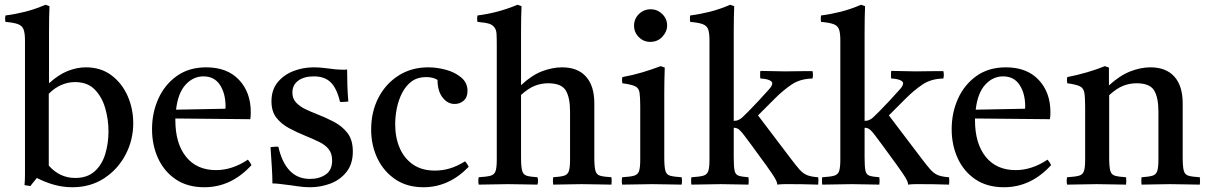

<svg xmlns="http://www.w3.org/2000/svg" viewBox="-20 -775 5081 807"><path d="M284 12Q246 12 209 2Q172 -8 135 -27Q128 -18 121 -10Q114 -2 108 7Q101 6 94.5 5Q88 4 83 3Q85 -15 85 -44.5Q85 -74 85 -114V-605Q85 -636 79 -651.5Q73 -667 55.5 -673.5Q38 -680 3 -683Q0 -696 3 -710Q43 -715 85 -725.5Q127 -736 171 -755L188 -749Q187 -727 186.5 -699Q186 -671 186 -638V-425Q227 -462 265.5 -477Q304 -492 341 -492Q404 -492 448.5 -458.5Q493 -425 516.5 -371.5Q540 -318 540 -257Q540 -186 507.5 -124.5Q475 -63 417.5 -25.5Q360 12 284 12ZM185 -381V-79Q231 -27 296 -27Q347 -27 378 -55Q409 -83 422.5 -128Q436 -173 436 -223Q436 -272 422.5 -319.5Q409 -367 378.5 -398.5Q348 -430 295 -430Q266 -430 238 -418Q210 -406 185 -381Z M839 12Q768 12 719 -21Q670 -54 644.5 -109.5Q619 -165 619 -232Q619 -301 645.5 -360Q672 -419 723 -455.5Q774 -492 847 -492Q935 -492 984.5 -439.5Q1034 -387 1034 -304Q1034 -294 1033.5 -286.5Q1033 -279 1032 -274L717 -277Q717 -273 717 -270Q717 -172 762 -116Q807 -60 888 -60Q956 -60 1022 -104Q1032 -92 1037 -81Q952 12 839 12ZM720 -314 927 -318Q928 -320 928 -323.5Q928 -327 928 -328Q928 -382 904.5 -418Q881 -454 835 -454Q792 -454 760 -419Q728 -384 720 -314Z M1150 -158Q1165 -92 1198 -57.5Q1231 -23 1283 -23Q1322 -23 1349 -41.5Q1376 -60 1376 -100Q1376 -130 1361.5 -148Q1347 -166 1321.5 -178.5Q1296 -191 1264 -204Q1227 -219 1194.5 -236.5Q1162 -254 1141.5 -280.5Q1121 -307 1121 -349Q1121 -397 1146.5 -428.5Q1172 -460 1212.5 -476Q1253 -492 1299 -492Q1322 -492 1345 -489Q1368 -486 1370 -486Q1390 -483 1407 -482.5Q1424 -482 1425 -482Q1426 -482 1429.5 -482Q1433 -482 1439 -483Q1439 -451 1440 -418Q1441 -385 1444 -348Q1443 -348 1440 -348Q1431 -347 1423.5 -346.5Q1416 -346 1409 -347Q1396 -403 1370.5 -428.5Q1345 -454 1299 -454Q1258 -454 1233.5 -436Q1209 -418 1209 -386Q1209 -360 1225 -343.5Q1241 -327 1264 -316Q1287 -305 1308 -297Q1347 -282 1382.5 -263.5Q1418 -245 1440.5 -216Q1463 -187 1463 -138Q1463 -86 1436.5 -52.5Q1410 -19 1369 -3.5Q1328 12 1283 12Q1257 12 1231.5 8Q1206 4 1204 4Q1202 4 1187.5 2Q1173 0 1155.5 -2Q1138 -4 1125 -4Q1125 -35 1122.5 -73Q1120 -111 1117 -157Q1119 -157 1122 -157Q1131 -158 1137.5 -158.5Q1144 -159 1150 -158Z M1935 -97Q1945 -85 1950 -74Q1867 12 1760 12Q1691 12 1642 -21Q1593 -54 1566.5 -109Q1540 -164 1540 -231Q1540 -304 1570 -363Q1600 -422 1654.5 -457Q1709 -492 1780 -492Q1817 -492 1855 -481.5Q1893 -471 1919 -449Q1945 -427 1945 -393Q1945 -366 1929 -352Q1913 -338 1891 -338Q1861 -338 1840 -365.5Q1819 -393 1819 -439Q1801 -451 1771 -451Q1735 -451 1710.5 -433Q1686 -415 1670.5 -385Q1655 -355 1648 -320.5Q1641 -286 1641 -253Q1641 -197 1660 -153Q1679 -109 1716 -83.5Q1753 -58 1808 -58Q1840 -58 1870.5 -67Q1901 -76 1935 -97Z M2305 1Q2303 -15 2305 -30Q2336 -32 2351 -36.5Q2366 -41 2371 -56Q2376 -71 2376 -104V-306Q2376 -366 2357.5 -395.5Q2339 -425 2284 -425Q2255 -425 2228 -414.5Q2201 -404 2170 -376V-114Q2170 -75 2174.5 -58Q2179 -41 2193.5 -36.5Q2208 -32 2239 -30Q2244 -15 2239 1Q2214 1 2184 0Q2154 -1 2117 -1Q2080 -1 2051 0Q2022 1 1992 1Q1989 -15 1992 -30Q2026 -32 2042 -36.5Q2058 -41 2063 -56Q2068 -71 2068 -104V-586Q2068 -615 2067 -632.5Q2066 -650 2058 -660Q2050 -671 2035 -675.5Q2020 -680 1987 -683Q1984 -696 1987 -710Q2027 -715 2068 -725.5Q2109 -736 2155 -755L2172 -749Q2171 -727 2170.5 -699.5Q2170 -672 2170 -639V-417Q2215 -459 2258.5 -475.5Q2302 -492 2342 -492Q2408 -492 2443 -453Q2478 -414 2478 -341V-114Q2478 -75 2482.5 -58Q2487 -41 2502 -36.5Q2517 -32 2550 -30Q2552 -15 2550 1Q2520 1 2491.5 0Q2463 -1 2425 -1Q2388 -1 2360.5 0Q2333 1 2305 1Z M2845 1Q2817 1 2787 0Q2757 -1 2722 -1Q2690 -1 2657.5 0Q2625 1 2595 1Q2592 -15 2595 -30Q2629 -32 2645 -36.5Q2661 -41 2666 -56Q2671 -71 2671 -104V-328Q2671 -367 2668 -386Q2665 -405 2649.5 -412.5Q2634 -420 2596 -425Q2593 -439 2596 -451Q2640 -459 2680 -471Q2720 -483 2757 -497L2774 -491Q2773 -460 2772.5 -433Q2772 -406 2772 -382V-114Q2772 -75 2776.5 -58Q2781 -41 2796.5 -36.5Q2812 -32 2845 -30Q2848 -15 2845 1ZM2645 -667Q2645 -696 2665.5 -716Q2686 -736 2715 -736Q2743 -736 2763.5 -716Q2784 -696 2784 -668Q2784 -642 2764 -620.5Q2744 -599 2713 -599Q2685 -599 2665 -619Q2645 -639 2645 -667Z M2886 1Q2885 -3 2885 -7Q2885 -11 2885 -15Q2885 -19 2885 -22.5Q2885 -26 2886 -30Q2920 -32 2936 -36.5Q2952 -41 2957 -56Q2962 -71 2962 -104V-605Q2962 -636 2956.5 -651.5Q2951 -667 2933.5 -673.5Q2916 -680 2881 -683Q2880 -687 2880 -690Q2880 -693 2880 -696Q2880 -700 2880 -703Q2880 -706 2881 -710Q2921 -715 2963 -725.5Q3005 -736 3049 -755L3066 -749Q3065 -727 3064.5 -699Q3064 -671 3064 -638V-267Q3076 -267 3084 -271Q3092 -275 3097 -279Q3099 -281 3105 -286.5Q3111 -292 3126 -307Q3141 -322 3169 -352Q3195 -381 3210.5 -397.5Q3226 -414 3226 -425Q3226 -433 3212.5 -438.5Q3199 -444 3176 -445Q3175 -449 3175 -453Q3175 -457 3175 -461Q3175 -465 3175 -469Q3175 -473 3176 -477Q3196 -477 3226.5 -476Q3257 -475 3281 -475Q3293 -475 3315.5 -475.5Q3338 -476 3361 -476Q3384 -476 3395 -476Q3396 -472 3396.5 -468Q3397 -464 3397 -460Q3397 -456 3396.5 -452.5Q3396 -449 3395 -445Q3343 -444 3307 -419.5Q3271 -395 3238 -362L3166 -290L3304 -108Q3326 -79 3340.5 -62.5Q3355 -46 3372 -39Q3389 -32 3419 -30Q3421 -16 3419 1Q3406 1 3380.5 0Q3355 -1 3301 -1Q3293 -1 3277 -1Q3261 -1 3247 1Q3247 -10 3235 -29.5Q3223 -49 3216 -58Q3213 -63 3201 -79.5Q3189 -96 3172.5 -118.5Q3156 -141 3139 -164.5Q3122 -188 3108 -206Q3097 -221 3087.5 -229.5Q3078 -238 3064 -238V-114Q3064 -75 3067.5 -58Q3071 -41 3084.5 -36.5Q3098 -32 3126 -30Q3128 -15 3126 1Q3100 1 3071.5 0Q3043 -1 3010 -1Q2978 -1 2947 0Q2916 1 2886 1Z M3436 1Q3435 -3 3435 -7Q3435 -11 3435 -15Q3435 -19 3435 -22.5Q3435 -26 3436 -30Q3470 -32 3486 -36.5Q3502 -41 3507 -56Q3512 -71 3512 -104V-605Q3512 -636 3506.5 -651.5Q3501 -667 3483.5 -673.5Q3466 -680 3431 -683Q3430 -687 3430 -690Q3430 -693 3430 -696Q3430 -700 3430 -703Q3430 -706 3431 -710Q3471 -715 3513 -725.5Q3555 -736 3599 -755L3616 -749Q3615 -727 3614.5 -699Q3614 -671 3614 -638V-267Q3626 -267 3634 -271Q3642 -275 3647 -279Q3649 -281 3655 -286.5Q3661 -292 3676 -307Q3691 -322 3719 -352Q3745 -381 3760.5 -397.5Q3776 -414 3776 -425Q3776 -433 3762.5 -438.5Q3749 -444 3726 -445Q3725 -449 3725 -453Q3725 -457 3725 -461Q3725 -465 3725 -469Q3725 -473 3726 -477Q3746 -477 3776.5 -476Q3807 -475 3831 -475Q3843 -475 3865.5 -475.5Q3888 -476 3911 -476Q3934 -476 3945 -476Q3946 -472 3946.5 -468Q3947 -464 3947 -460Q3947 -456 3946.5 -452.5Q3946 -449 3945 -445Q3893 -444 3857 -419.5Q3821 -395 3788 -362L3716 -290L3854 -108Q3876 -79 3890.5 -62.5Q3905 -46 3922 -39Q3939 -32 3969 -30Q3971 -16 3969 1Q3956 1 3930.5 0Q3905 -1 3851 -1Q3843 -1 3827 -1Q3811 -1 3797 1Q3797 -10 3785 -29.5Q3773 -49 3766 -58Q3763 -63 3751 -79.5Q3739 -96 3722.5 -118.5Q3706 -141 3689 -164.5Q3672 -188 3658 -206Q3647 -221 3637.5 -229.5Q3628 -238 3614 -238V-114Q3614 -75 3617.5 -58Q3621 -41 3634.5 -36.5Q3648 -32 3676 -30Q3678 -15 3676 1Q3650 1 3621.5 0Q3593 -1 3560 -1Q3528 -1 3497 0Q3466 1 3436 1Z M4200 12Q4129 12 4080 -21Q4031 -54 4005.5 -109.5Q3980 -165 3980 -232Q3980 -301 4006.5 -360Q4033 -419 4084 -455.5Q4135 -492 4208 -492Q4296 -492 4345.5 -439.5Q4395 -387 4395 -304Q4395 -294 4394.5 -286.5Q4394 -279 4393 -274L4078 -277Q4078 -273 4078 -270Q4078 -172 4123 -116Q4168 -60 4249 -60Q4317 -60 4383 -104Q4393 -92 4398 -81Q4313 12 4200 12ZM4081 -314 4288 -318Q4289 -320 4289 -323.5Q4289 -327 4289 -328Q4289 -382 4265.5 -418Q4242 -454 4196 -454Q4153 -454 4121 -419Q4089 -384 4081 -314Z M4778 1Q4776 -15 4778 -30Q4809 -32 4824 -36.5Q4839 -41 4844 -56Q4849 -71 4849 -104V-306Q4849 -366 4830.5 -395.5Q4812 -425 4757 -425Q4728 -425 4701 -414.5Q4674 -404 4642 -375V-114Q4642 -75 4646.5 -58Q4651 -41 4666 -36.5Q4681 -32 4713 -30Q4715 -15 4713 1Q4685 1 4654.5 0Q4624 -1 4589 -1Q4557 -1 4526 0Q4495 1 4465 1Q4462 -15 4465 -30Q4499 -32 4515 -36.5Q4531 -41 4536 -56Q4541 -71 4541 -104V-328Q4541 -367 4537.5 -386Q4534 -405 4518.5 -412.5Q4503 -420 4466 -425Q4463 -439 4466 -451Q4552 -468 4624 -497L4641 -491V-416Q4687 -458 4731 -475Q4775 -492 4815 -492Q4881 -492 4916 -453Q4951 -414 4951 -341V-114Q4951 -75 4955.5 -58Q4960 -41 4975 -36.5Q4990 -32 5023 -30Q5025 -15 5023 1Q4993 1 4964.5 0Q4936 -1 4898 -1Q4861 -1 4833.5 0Q4806 1 4778 1Z"/></svg>

Font: Tiro Telugu
Style: Regular
Weight: 400
Designer: Telugu: John Hudson & Fiona Ross. Latin: John Hudson.
Foundry: Tiro Typeworks Ltd.
Version: Version 1.52